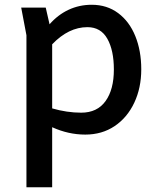

<svg xmlns="http://www.w3.org/2000/svg" viewBox="-20 -554 680 806"><path d="M573 -263Q573 -185 543.5 -122.5Q514 -60 461 -24.5Q408 11 338 11Q267 11 199 -20V232H91V-406L69 -522H172L188 -452Q223 -492 268 -513Q313 -534 365 -534Q429 -534 476 -499Q523 -464 548 -402.5Q573 -341 573 -263ZM458 -262Q458 -343 430.5 -391.5Q403 -440 347 -440Q268 -440 199 -368V-99Q261 -81 321 -81Q388 -81 423 -129.5Q458 -178 458 -262Z"/></svg>

Font: Amiko SemiBold
Style: Regular
Weight: 600
Designer: Pablo Impallari, Rodrigo Fuenzalida, Andres Torresi
Foundry: Impallari Type
Version: Version 1.001; ttfautohint (v1.3)